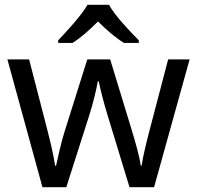

<svg xmlns="http://www.w3.org/2000/svg" viewBox="-20 -786 826 805"><path d="M437 -766H347C321 -721 261 -656 224 -617V-606H284C319 -628 355 -660 391 -696C427 -660 465 -627 500 -606H562V-617C524 -655 461 -721 437 -766ZM431 -303 523 -1H626L775 -537H685L610 -251C594 -190 578 -125 574 -92H570C565 -130 548 -189 534 -235L442 -537H346L251 -235C237 -191 222 -124 215 -91H211C206 -129 191 -193 176 -251L102 -537H11L158 -1H258L354 -302C372 -358 385 -415 390 -445H394C400 -415 414 -358 431 -303Z"/></svg>

Font: Noto Sans Bhaiksuki
Style: Regular
Weight: 400
Designer: Monotype Design Team
Foundry: Monotype Imaging Inc.
Version: Version 2.002